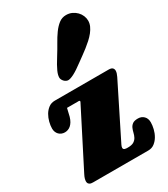

<svg xmlns="http://www.w3.org/2000/svg" viewBox="-262 -1233 1185 1351"><g transform="rotate(-30 331.0 -557.5)"><path d="M287.1 -535.2Q288.1 -538.1 288.1 -539.1Q288.1 -543 285.2 -544.7Q282.2 -546.4 279.3 -546.4Q277.3 -546.4 276.9 -545.9H184.1L168.9 -481.9Q162.6 -460.4 153.6 -445.6Q144.5 -430.7 133.5 -421.4Q122.6 -412.1 110.4 -408Q98.1 -403.8 85.9 -403.8Q71.8 -403.8 59.8 -408.7Q47.9 -413.6 39.1 -422.4Q30.3 -431.2 25.1 -443.8Q20 -456.5 20 -472.2Q20 -496.1 27.1 -524.2Q34.2 -552.2 48.3 -576.4Q62.5 -600.6 84 -616.7Q105.5 -632.8 134.8 -632.8H571.8Q594.2 -632.8 603 -624Q611.8 -615.2 611.8 -601.6Q611.8 -591.8 608.2 -580.6Q604.5 -569.3 599.1 -558.1L385.7 -129.9Q379.4 -116.7 379.4 -107.9Q379.4 -101.6 382.6 -97.9Q385.7 -94.2 390.9 -92.5Q396 -90.8 402.3 -90.3Q408.7 -89.8 415 -89.8Q447.8 -89.8 464.4 -100.3Q481 -110.8 489.3 -126.7Q497.6 -142.6 501.7 -160.9Q505.9 -179.2 512.9 -195.1Q520 -210.9 534.4 -221.4Q548.8 -231.9 578.1 -231.9Q606.4 -231.9 625.2 -213.6Q644 -195.3 644 -163.1Q644 -139.6 637.2 -111.1Q630.4 -82.5 616.2 -57.9Q602.1 -33.2 580.6 -16.6Q559.1 0 529.8 0H81.1Q73.2 0 65.9 -1.2Q58.6 -2.4 53 -6.1Q47.4 -9.8 43.9 -15.6Q40.5 -21.5 40.5 -31.2Q40.5 -40 43.9 -52.5Q47.4 -64.9 55.7 -81.1ZM243.2 -757.3Q243.2 -767.6 246.1 -779.5Q249 -791.5 256.3 -807.9Q263.7 -824.2 275.9 -846.2Q288.1 -868.2 307.1 -897.9Q330.6 -935.1 352.1 -973.6Q373.5 -1012.2 396.2 -1043.7Q418.9 -1075.2 444.8 -1095.2Q470.7 -1115.2 503.9 -1115.2Q530.3 -1115.2 551.5 -1105.2Q572.8 -1095.2 588.1 -1079.3Q603.5 -1063.5 611.8 -1043.5Q620.1 -1023.4 620.1 -1003.4Q620.1 -981 610.6 -959.7Q601.1 -938.5 585 -918.2Q568.8 -897.9 548.1 -879.2Q527.3 -860.4 504.9 -842.8Q482.4 -825.2 460.2 -809.3Q438 -793.5 418.9 -779.3Q369.6 -742.2 338.4 -726.1Q307.1 -710 290 -710Q281.2 -710 272.7 -714.4Q264.2 -718.8 257.6 -725.8Q251 -732.9 247.1 -741.2Q243.2 -749.5 243.2 -757.3Z"/></g></svg>

Font: Corben
Style: Bold
Weight: 700
Designer: vernon adams
Foundry: vernon adams
Version: Version 1.101; ttfautohint (v1.6)